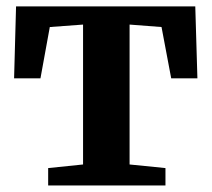

<svg xmlns="http://www.w3.org/2000/svg" viewBox="-20 -566 646 586"><path d="M127 0V-53L233.5 -64V-491L132 -483.5L103.5 -327H23L29 -546.5H576L582.5 -327H502.5L473 -483.5L375.5 -491V-64L485 -53V0Z"/></svg>

Font: Merriweather Text Regular
Style: Bold
Weight: 700
Designer: Eben Sorkin
Foundry: Eben Sorkin
Version: Version 2.100; ttfautohint (v1.7.19-72a1) -l 8 -r 50 -G 200 